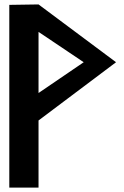

<svg xmlns="http://www.w3.org/2000/svg" viewBox="-20 -847 561 867"><path d="M154 -427V-703L358 -566ZM154 -827 22 -825V0H154V-303L504 -566Z"/></svg>

Font: Ny Stormning
Style: Regular
Weight: 400
Designer: Robert Jablonski, Mew Too
Foundry: Cannot Into Space Fonts
Version: Version 0.90